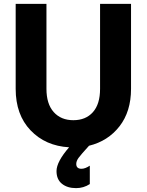

<svg xmlns="http://www.w3.org/2000/svg" viewBox="-20 -750 757 992"><path d="M220 -291Q220 -213 257.5 -171Q295 -129 359 -129Q423 -129 460 -170.5Q497 -212 497 -291V-730H657V-291Q657 -174 597.5 -97.5Q538 -21 440 3Q398 49 386 65.5Q374 82 374 97Q374 122 401 122Q420 122 444 106V201Q412 222 373 222Q328 222 300 199.5Q272 177 272 134Q272 86 337 11Q215 4 138 -76.5Q61 -157 61 -291V-730H220Z"/></svg>

Font: Freely
Style: Bold
Weight: 700
Designer: Kris Sowersby
Foundry: Klim Type Foundry
Version: Version 1.006;hotconv 1.0.113;makeotfexe 2.5.65598;200799169